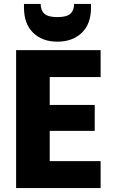

<svg xmlns="http://www.w3.org/2000/svg" viewBox="-20 -957 581 977"><path d="M233 -565V-423H462V-291H233V-137H492V0H62V-702H492V-565ZM443 -917Q443 -835 396 -790Q349 -745 272 -745Q195 -745 148.5 -790.5Q102 -836 102 -918V-937H187Q187 -904 206 -887Q225 -870 272 -870Q319 -870 338 -887Q357 -904 357 -937H443Z"/></svg>

Font: MSTAGE
Style: Bold
Weight: 700
Designer: Ninad Kale (Devanagari), Jonny Pinhorn (Latin)
Foundry: Indian Type Foundry
Version: 4.004